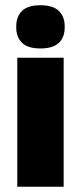

<svg xmlns="http://www.w3.org/2000/svg" viewBox="-20 -713 308 733"><path d="M46 0V-492.5H223V0ZM134.5 -528Q86 -528 64 -549.8Q42 -571.5 42 -608.5V-612.5Q42 -649.5 64 -671.2Q86 -693 134.5 -693Q182.5 -693 204.8 -671.2Q227 -649.5 227 -612.5V-608.5Q227 -571 204.8 -549.5Q182.5 -528 134.5 -528Z"/></svg>

Font: Anek Gurmukhi ExtraBold
Style: Regular
Weight: 800
Designer: Sarang Kulkarni (Gurmukhi), Yesha Goshar (Latin)
Foundry: Ek Type
Version: Version 1.003